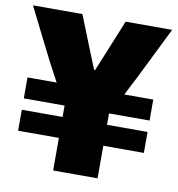

<svg xmlns="http://www.w3.org/2000/svg" viewBox="-78 -759 769 830"><g transform="rotate(10 306.5 -344.0)"><path d="M210 0V-143H31V-235H210V-285H31V-377H159Q149 -396 135 -421.5Q121 -447 114 -461L0 -688H217L281 -528Q284 -521 289 -508.5Q294 -496 299.5 -482.5Q305 -469 309 -459H313Q318 -470 323 -483Q328 -496 333.5 -508.5Q339 -521 342 -529L407 -688H611L499 -461Q489 -442 476.5 -417.5Q464 -393 456 -377H583V-285H405V-235H583V-143H405V0Z"/></g></svg>

Font: Archivo SemiCondensed Black
Style: Regular
Weight: 900
Width: 4
Designer: Hector Gatti
Foundry: Omnibus-Type
Version: Version 2.001